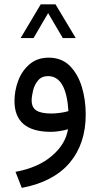

<svg xmlns="http://www.w3.org/2000/svg" viewBox="-20 -618 470 900"><path d="M170.9 -597.7 76.7 -439.5H137.2L205.6 -556.6L274.4 -439.5H335L240.2 -597.7ZM298.8 -12.2C291 35.2 265.6 76.7 223.1 112.8C180.7 149.4 123.5 174.3 52.7 187.5L82 262.7C182.1 243.7 256.8 204.1 307.1 144.5C356.9 85 381.8 9.8 381.8 -81.1C381.8 -126.5 376 -169.4 363.8 -210C351.6 -250.5 332.5 -283.7 307.1 -309.6C281.2 -335 248.5 -347.7 209 -347.7C172.4 -347.7 142.6 -337.4 118.7 -316.9C94.7 -296.4 76.7 -270.5 65.4 -239.7C53.7 -208.5 47.9 -176.8 47.9 -144.5C47.9 -48.3 105 0 218.8 0C229.5 0 242.7 -1 258.8 -3.4C274.4 -5.9 287.6 -8.8 298.8 -12.2ZM300.8 -97.2C287.6 -93.3 274.4 -90.3 260.7 -88.9C247.1 -86.9 233.9 -85.9 221.2 -85.9C189.5 -85.9 166.5 -90.3 151.4 -99.6C136.2 -108.9 128.4 -124.5 128.4 -147C128.4 -161.1 130.9 -176.8 135.3 -194.8C139.6 -212.4 147.5 -228 158.7 -241.2C169.9 -254.4 185.1 -261.2 205.1 -261.2C262.2 -261.2 293.9 -206.5 300.8 -97.2Z"/></svg>

Font: Vazir
Style: Regular
Weight: 400
Designer: Saber Rastikerdar
Foundry: Saber Rastikerdar
Version: Version 27.002;January 24, 2021;FontCreator 13.0.0.2683 64-b